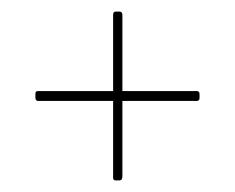

<svg xmlns="http://www.w3.org/2000/svg" viewBox="-20 -382 405 331"><path d="M319 -208H191V-78Q191 -71 186 -71H179Q174 -71 175 -79V-208H45Q43 -208 42 -210Q41 -212 41 -213V-220Q41 -225 45 -225H175V-356Q175 -362 179 -362H186Q191 -362 191 -356V-225H319Q324 -225 324 -220V-213Q324 -208 319 -208Z"/></svg>

Font: Chathura Thin
Style: Regular
Weight: 250
Designer: Appaji Ambarisha Darbha
Foundry: Aditya Fonts
Version: Version 1.002 2016